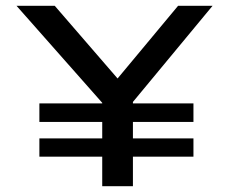

<svg xmlns="http://www.w3.org/2000/svg" viewBox="-20 -643 790 663"><path d="M439 0H333V-102H116V-165H333V-222H116V-286H333V-288L37 -623H169L386 -372L595 -623H714L439 -291V-286H648V-222H439V-165H648V-102H439Z"/></svg>

Font: Inconsolata ExtraExpanded SemiBold
Style: Regular
Weight: 600
Width: 8
Monospace: yes
Designer: Raph Levien, Cyreal, Brenton Simpson
Foundry: Raph Levien, Cyreal, Google
Version: Version 3.001; ttfautohint (v1.8.2.53-6de2)